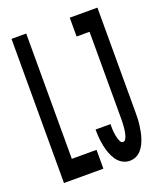

<svg xmlns="http://www.w3.org/2000/svg" viewBox="-138 -824 775 920"><g transform="rotate(-20 250.0 -363.5)"><path d="M31 0V-735H106V-96H232V0ZM365 8Q345 8 327.5 -2Q310 -12 298.5 -29Q287 -46 280 -65Q273 -84 269 -103.5Q265 -123 263 -143Q261 -163 261 -183V-189H337V-186Q337 -177 337 -168Q337 -159 338 -150Q339 -141 340.5 -132Q342 -123 344.5 -114.5Q347 -106 351.5 -97Q356 -88 365 -88Q373 -88 377.5 -95.5Q382 -103 384.5 -110.5Q387 -118 388.5 -126Q390 -134 391 -142Q392 -150 392.5 -157.5Q393 -165 393.5 -173Q394 -181 394 -189Q394 -197 394 -205V-639H328V-735H469V-205Q469 -189 468.5 -172.5Q468 -156 466 -139.5Q464 -123 461 -107Q458 -91 453 -75.5Q448 -60 441 -45.5Q434 -31 423 -18.5Q412 -6 397 1Q382 8 365 8Z"/></g></svg>

Font: Iosevka Fixed
Style: Bold
Weight: 700
Monospace: yes
Designer: Belleve Invis
Foundry: Belleve Invis
Version: Version 32.3.0